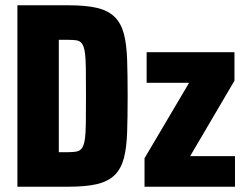

<svg xmlns="http://www.w3.org/2000/svg" viewBox="-20 -708 940 728"><path d="M46 0V-688H238Q306 -688 348 -678Q390 -668 414.5 -644Q439 -620 449.5 -580.5Q460 -541 462 -482.5Q464 -424 464 -344Q464 -264 462 -205.5Q460 -147 449.5 -107.5Q439 -68 414.5 -44Q390 -20 348 -10Q306 0 238 0ZM203 -131H239Q258 -131 270.5 -133.5Q283 -136 290.5 -146Q298 -156 301.5 -178.5Q305 -201 305.5 -241.5Q306 -282 306 -344Q306 -408 305.5 -448.5Q305 -489 301.5 -511Q298 -533 290.5 -543Q283 -553 270.5 -555Q258 -557 239 -557H203ZM528 0V-108L697 -394H536V-510H869V-402L701 -116H871V0Z"/></svg>

Font: Saira Condensed ExtraBold
Style: Regular
Weight: 800
Width: 3
Designer: Hector Gatti with collaboration of the Omnibus-Type team
Foundry: Omnibus-Type
Version: Version 1.101